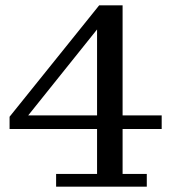

<svg xmlns="http://www.w3.org/2000/svg" viewBox="-20 -702 656 722"><path d="M191 0V-48H345V-652L353 -682H441V-48H532V0ZM16 -217V-263L41 -268H588V-217ZM16 -263 353 -682 352 -600 82 -263Z"/></svg>

Font: Montagu Slab
Style: Bold
Weight: 700
Designer: Florian Karsten
Foundry: Florian Karsten
Version: Version 1.000